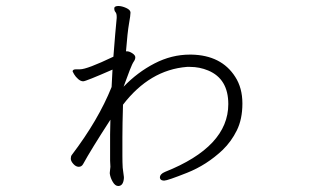

<svg xmlns="http://www.w3.org/2000/svg" viewBox="-20 -582 1040 640"><path d="M389 -23 393 8V12Q391 38 374 38Q364 38 356 24.5Q348 11 346 -3V-7L348 -26Q347 -38 347 -46Q347 -46 347 -134Q347 -158 348 -183Q282 -81 257 -35Q252 -26 242.5 -26Q233 -26 224.5 -35.5Q216 -45 216 -53Q216 -61 219 -65Q308 -182 352 -292L355 -350Q266 -311 257.5 -311Q249 -311 240.5 -318.5Q232 -326 227 -334.5Q222 -343 222 -344Q222 -351 234 -351H247Q270 -351 358 -393Q361 -435 364 -467.5Q367 -500 369 -522V-526Q369 -537 365 -541.5Q361 -546 361 -553V-556Q363 -562 374.5 -562Q386 -562 400.5 -555.5Q415 -549 415 -540Q415 -531 410 -503Q405 -475 400 -411H403Q411 -411 421 -404.5Q431 -398 431 -391Q431 -384 426 -377Q421 -370 412.5 -348Q404 -326 398.5 -310.5Q393 -295 392 -293Q438 -341 495 -370.5Q552 -400 613 -400H618Q718 -398 764 -326Q788 -289 788 -237Q788 -185 769.5 -147.5Q751 -110 722 -82Q669 -32 603.5 -6Q538 20 527.5 20Q517 20 514 14L513 10Q513 -2 530 -9Q741 -93 741 -235Q741 -319 674 -347Q645 -359 614 -359H603Q479 -349 390 -233Q388 -167 388 -125V-62Q388 -40 389 -23Z"/></svg>

Font: LXGW WenKai Light
Style: Regular
Weight: 300
Designer: LXGW / Fontworks Inc.
Foundry: LXGW / Fontworks Inc.
Version: Version 1.501; October 10, 2024